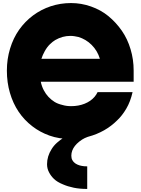

<svg xmlns="http://www.w3.org/2000/svg" viewBox="-20 -900 920 1257"><path d="M855 -438V-365H247Q253 -335 266.5 -309.5Q280 -284 297 -266Q316 -246 337 -233Q358 -220 388 -213Q401 -209 415.5 -207Q430 -205 446 -205Q494 -205 534 -221Q574 -237 599 -266Q605 -273 610 -281Q615 -289 619 -297H848Q834 -235 807 -189Q780 -143 747 -112Q709 -74 661.5 -47Q614 -20 558 -5Q531 2 502 6Q473 10 443 10Q366 10 303.5 -12.5Q241 -35 192 -73Q85 -155 45 -292Q25 -360 25 -438Q25 -513 46 -582Q67 -651 105 -705Q144 -760 196.5 -799Q249 -838 312 -859Q376 -880 445 -880Q512 -880 576 -857.5Q640 -835 689 -795Q740 -753 777.5 -699Q815 -645 835 -577Q855 -511 855 -438ZM251 -515H634Q618 -568 580 -606Q543 -643 493 -658Q480 -661 467 -663Q454 -665 440 -665Q389 -665 342 -638Q325 -628 306.5 -610Q288 -592 273 -565Q259 -540 251 -515ZM551 189V337Q502 337 463 329Q424 321 392 307Q355 292 334 272Q313 252 301 228Q288 204 288 175Q288 123 318 76Q332 53 353.5 34Q375 15 399 0Q425 -15 454 -23L573 -10Q550 -3 534 4.5Q518 12 499 27Q465 54 453 86Q447 102 447 119Q447 137 453.5 148Q460 159 465 163Q474 172 488 178Q502 184 515 186Q523 188 532 188.5Q541 189 551 189Z"/></svg>

Font: Boldonse
Style: Regular
Weight: 400
Designer: Universitype Foundry
Foundry: Universitype Foundry
Version: Version 1.000; ttfautohint (v1.8.4.7-5d5b)